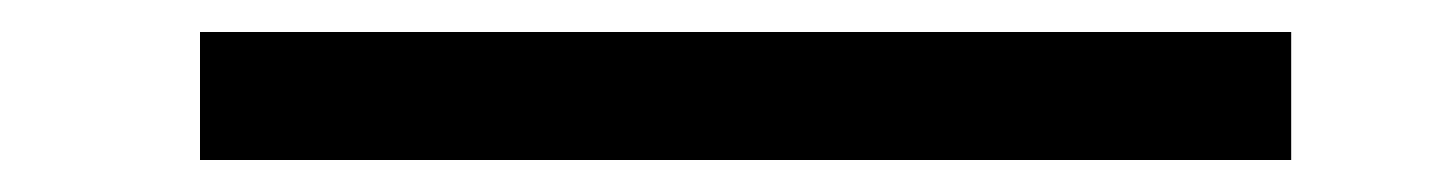

<svg xmlns="http://www.w3.org/2000/svg" viewBox="-20 44 906 120"><path d="M145 144H105V64H145H747H787V144H747Z"/></svg>

Font: Nordica Advanced
Style: RegularExtended
Weight: 300
Version: Version 1.07